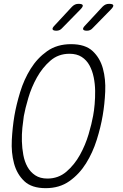

<svg xmlns="http://www.w3.org/2000/svg" viewBox="-20 -970 640 1000"><path d="M227 -40Q284 -40 326 -76Q368 -112 396.5 -163.5Q425 -215 441.5 -271Q458 -327 465 -367Q470 -393 473 -427.5Q476 -462 475.5 -497.5Q475 -533 468 -567.5Q461 -602 446 -629.5Q431 -657 405.5 -673.5Q380 -690 342 -690Q284 -690 242.5 -654Q201 -618 172.5 -567Q144 -516 127.5 -460Q111 -404 104 -365Q100 -339 96.5 -304.5Q93 -270 94 -234Q95 -198 101.5 -163Q108 -128 123 -101Q138 -74 163.5 -57Q189 -40 227 -40ZM218 10Q145 10 106.5 -26.5Q68 -63 53 -119Q38 -175 41.5 -241Q45 -307 55 -367Q65 -425 85 -490.5Q105 -556 139.5 -611.5Q174 -667 225.5 -703.5Q277 -740 350 -740Q424 -740 462.5 -704Q501 -668 516 -613Q531 -558 528 -492.5Q525 -427 515 -369Q505 -309 484 -242Q463 -175 428 -119Q393 -63 341.5 -26.5Q290 10 218 10ZM433 -810Q416 -810 413 -817Q410 -824 424 -838L514 -935Q522 -943 530 -946.5Q538 -950 548 -950Q568 -950 570 -942.5Q572 -935 557 -920L463 -824Q457 -817 449.5 -813.5Q442 -810 433 -810ZM274 -810Q257 -810 254 -817Q251 -824 265 -838L355 -935Q363 -943 371 -946.5Q379 -950 389 -950Q409 -950 411 -942.5Q413 -935 398 -920L304 -824Q298 -817 290.5 -813.5Q283 -810 274 -810Z"/></svg>

Font: Maple Mono NL Thin
Style: Italic
Weight: 250
Italic angle: -10°
Monospace: yes
Designer: subframe7536
Version: Version 7.000